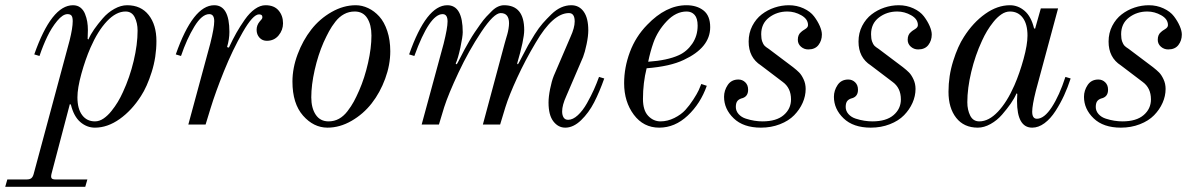

<svg xmlns="http://www.w3.org/2000/svg" viewBox="-96 -476 4560 734"><path d="M200 -104Q200 -60 218 -36Q236 -12 267 -12Q284 -12 300 -23Q316 -34 330 -51.5Q344 -69 354.5 -86.5Q365 -104 374 -124Q400 -180 415 -243Q430 -306 430 -359Q430 -388 419 -410Q408 -432 384 -432Q348 -432 313 -395Q278 -358 250 -294Q230 -248 215 -193.5Q200 -139 200 -104ZM-76 238 -68 210H6Q18 210 24 205Q30 200 33 188L170 -321Q182 -369 182 -395Q182 -410 177.5 -416Q173 -422 162 -422Q144 -422 122.5 -396Q101 -370 84.5 -335.5Q68 -301 55 -262L35 -268Q101 -456 183 -456Q200 -456 211.5 -447Q223 -438 229 -423Q235 -408 237.5 -393Q240 -378 240 -361L239 -327L242 -325Q250 -344 264 -364Q278 -384 297 -406Q316 -428 341 -442Q366 -456 390 -456Q443 -456 472.5 -418.5Q502 -381 502 -319Q502 -258 484 -201Q466 -144 443 -109Q408 -54 361.5 -21Q315 12 267 12Q236 12 211 -9.5Q186 -31 175 -76L171 -78L101 188Q98 200 101 205Q104 210 116 210H238L230 238Z M576 -268Q642 -456 723 -456Q781 -456 781 -354Q781 -326 772 -296L779 -294Q794 -326 807.5 -350Q821 -374 839.5 -400.5Q858 -427 878.5 -441.5Q899 -456 919 -456Q952 -456 969 -436Q986 -416 986 -387Q986 -361 969 -340.5Q952 -320 924 -320Q907 -320 896 -332Q885 -344 885 -362Q885 -380 897 -394Q907 -404 907 -409Q907 -412 906.5 -414.5Q906 -417 903 -419Q900 -421 894 -421Q871 -421 832 -353Q793 -285 760.5 -204.5Q728 -124 709 -62L690 0H624L708 -310Q723 -370 723 -395Q723 -422 704 -422Q676 -422 647 -374.5Q618 -327 596 -262Z M1094 -104Q1094 -63 1111 -37.5Q1128 -12 1160 -12Q1182 -12 1200 -22Q1218 -32 1232.5 -51Q1247 -70 1256.5 -87.5Q1266 -105 1277 -130Q1298 -178 1311 -235.5Q1324 -293 1324 -340Q1324 -381 1308 -406.5Q1292 -432 1260 -432Q1238 -432 1219.5 -422Q1201 -412 1186.5 -393.5Q1172 -375 1162 -356.5Q1152 -338 1141 -314Q1120 -266 1107 -208.5Q1094 -151 1094 -104ZM1022 -164Q1022 -216 1042 -269Q1062 -322 1094 -363Q1126 -404 1171.5 -430Q1217 -456 1264 -456Q1288 -456 1311.5 -445Q1335 -434 1354 -413Q1373 -392 1384.5 -357.5Q1396 -323 1396 -280Q1396 -228 1376.5 -175Q1357 -122 1325 -81Q1293 -40 1248 -14Q1203 12 1156 12Q1103 12 1062.5 -34Q1022 -80 1022 -164Z M1468 -268Q1534 -456 1614 -456Q1673 -456 1673 -353Q1673 -336 1664 -294Q1655 -252 1646 -233L1650 -230Q1654 -236 1663.5 -255Q1673 -274 1679.5 -286Q1686 -298 1697.5 -318Q1709 -338 1718.5 -352Q1728 -366 1740 -383Q1752 -400 1763 -412Q1774 -424 1785.5 -435Q1797 -446 1808.5 -451Q1820 -456 1831 -456Q1908 -456 1908 -361Q1908 -325 1881 -233L1884 -230Q1888 -236 1901 -261.5Q1914 -287 1923 -303Q1932 -319 1948 -344.5Q1964 -370 1979 -387Q1994 -404 2012 -421.5Q2030 -439 2049 -447.5Q2068 -456 2088 -456Q2118 -456 2135.5 -431.5Q2153 -407 2153 -360Q2153 -338 2146.5 -307Q2140 -276 2133 -258L2069 -109Q2053 -74 2053 -50Q2053 -36 2058.5 -27Q2064 -18 2076 -18Q2094 -18 2113 -35.5Q2132 -53 2148 -81.5Q2164 -110 2174.5 -133.5Q2185 -157 2194 -182L2214 -176Q2196 -125 2175.5 -85Q2155 -45 2125.5 -16.5Q2096 12 2065 12Q2038 12 2019.5 -12Q2001 -36 2001 -84Q2001 -106 2007 -136Q2013 -166 2021 -186L2085 -335Q2101 -370 2101 -394Q2101 -426 2079 -426Q2018 -426 1952 -313Q1912 -246 1881 -178.5Q1850 -111 1836 -66L1816 0H1750L1833 -309Q1834 -313 1837.5 -325Q1841 -337 1843.5 -345.5Q1846 -354 1848 -366Q1850 -378 1850 -387Q1850 -426 1818 -426Q1792 -426 1744 -354Q1696 -282 1657 -199Q1618 -116 1602 -66L1582 0H1516L1600 -309Q1615 -369 1615 -394Q1615 -422 1596 -422Q1546 -422 1488 -262Z M2290 -158Q2290 -218 2312 -277Q2334 -336 2378 -381Q2450 -456 2528 -456Q2568 -456 2593.5 -436Q2619 -416 2619 -372Q2619 -294 2518 -247Q2466 -222 2376 -215Q2362 -159 2362 -98Q2362 -54 2382 -33Q2402 -12 2429 -12Q2456 -12 2482 -25Q2508 -38 2524 -55.5Q2540 -73 2554.5 -95.5Q2569 -118 2575 -131Q2581 -144 2585 -155L2606 -148Q2582 -80 2533 -34Q2484 12 2424 12Q2364 12 2327 -37.5Q2290 -87 2290 -158ZM2382 -240Q2455 -245 2499 -265Q2530 -279 2550.5 -309Q2571 -339 2571 -378Q2571 -406 2559.5 -419Q2548 -432 2529 -432Q2488 -432 2453 -395Q2418 -358 2402 -313Q2390 -279 2382 -240Z M2672 -106Q2672 -130 2686 -151Q2700 -172 2727 -172Q2742 -172 2753 -161.5Q2764 -151 2764 -133Q2764 -108 2743 -101Q2730 -98 2723.5 -90.5Q2717 -83 2717 -67Q2717 -52 2727.5 -40Q2738 -28 2755 -22.5Q2772 -17 2788 -14.5Q2804 -12 2819 -12Q2872 -12 2900 -36Q2928 -60 2928 -96Q2928 -140 2896 -163L2813 -226Q2766 -256 2766 -317Q2766 -350 2780 -377Q2794 -404 2816 -421Q2838 -438 2865 -447Q2892 -456 2920 -456Q2950 -456 2976 -444Q3002 -432 3016 -413.5Q3030 -395 3038 -376.5Q3046 -358 3046 -344Q3046 -321 3033 -304Q3020 -287 2994 -287Q2978 -287 2966 -297.5Q2954 -308 2954 -324Q2954 -344 2967 -354Q2971 -358 2981 -364Q2993 -371 2993 -380Q2993 -403 2967.5 -417.5Q2942 -432 2914 -432Q2874 -432 2844 -409Q2814 -386 2814 -345Q2814 -328 2818 -317Q2822 -306 2827 -301Q2832 -296 2843 -289L2936 -219Q2950 -208 2959 -199Q2968 -190 2976 -173Q2984 -156 2984 -136Q2984 -109 2972.5 -83Q2961 -57 2940 -35.5Q2919 -14 2885.5 -1Q2852 12 2813 12Q2746 12 2709 -23.5Q2672 -59 2672 -106Z M3092 -106Q3092 -130 3106 -151Q3120 -172 3147 -172Q3162 -172 3173 -161.5Q3184 -151 3184 -133Q3184 -108 3163 -101Q3150 -98 3143.5 -90.5Q3137 -83 3137 -67Q3137 -52 3147.5 -40Q3158 -28 3175 -22.5Q3192 -17 3208 -14.5Q3224 -12 3239 -12Q3292 -12 3320 -36Q3348 -60 3348 -96Q3348 -140 3316 -163L3233 -226Q3186 -256 3186 -317Q3186 -350 3200 -377Q3214 -404 3236 -421Q3258 -438 3285 -447Q3312 -456 3340 -456Q3370 -456 3396 -444Q3422 -432 3436 -413.5Q3450 -395 3458 -376.5Q3466 -358 3466 -344Q3466 -321 3453 -304Q3440 -287 3414 -287Q3398 -287 3386 -297.5Q3374 -308 3374 -324Q3374 -344 3387 -354Q3391 -358 3401 -364Q3413 -371 3413 -380Q3413 -403 3387.5 -417.5Q3362 -432 3334 -432Q3294 -432 3264 -409Q3234 -386 3234 -345Q3234 -328 3238 -317Q3242 -306 3247 -301Q3252 -296 3263 -289L3356 -219Q3370 -208 3379 -199Q3388 -190 3396 -173Q3404 -156 3404 -136Q3404 -109 3392.5 -83Q3381 -57 3360 -35.5Q3339 -14 3305.5 -1Q3272 12 3233 12Q3166 12 3129 -23.5Q3092 -59 3092 -106Z M3530 -125Q3530 -186 3548 -243Q3566 -300 3589 -335Q3624 -390 3670.5 -423Q3717 -456 3765 -456Q3796 -456 3821 -434.5Q3846 -413 3857 -368L3861 -366L3883 -444H3949L3864 -129Q3850 -73 3850 -49Q3850 -22 3868 -22Q3896 -22 3925 -66.5Q3954 -111 3977 -182L3997 -176Q3986 -142 3972 -111.5Q3958 -81 3939 -51.5Q3920 -22 3897 -5Q3874 12 3850 12Q3792 12 3792 -90L3793 -117L3790 -119Q3782 -100 3768 -80Q3754 -60 3735 -38Q3716 -16 3691 -2Q3666 12 3642 12Q3589 12 3559.5 -25.5Q3530 -63 3530 -125ZM3602 -85Q3602 -56 3613 -34Q3624 -12 3648 -12Q3684 -12 3719 -49Q3754 -86 3782 -150Q3802 -196 3817 -250.5Q3832 -305 3832 -340Q3832 -384 3814 -408Q3796 -432 3765 -432Q3748 -432 3732 -421Q3716 -410 3702 -392.5Q3688 -375 3677.5 -357.5Q3667 -340 3658 -320Q3632 -264 3617 -201Q3602 -138 3602 -85Z M4048 -106Q4048 -130 4062 -151Q4076 -172 4103 -172Q4118 -172 4129 -161.5Q4140 -151 4140 -133Q4140 -108 4119 -101Q4106 -98 4099.5 -90.5Q4093 -83 4093 -67Q4093 -52 4103.5 -40Q4114 -28 4131 -22.5Q4148 -17 4164 -14.5Q4180 -12 4195 -12Q4248 -12 4276 -36Q4304 -60 4304 -96Q4304 -140 4272 -163L4189 -226Q4142 -256 4142 -317Q4142 -350 4156 -377Q4170 -404 4192 -421Q4214 -438 4241 -447Q4268 -456 4296 -456Q4326 -456 4352 -444Q4378 -432 4392 -413.5Q4406 -395 4414 -376.5Q4422 -358 4422 -344Q4422 -321 4409 -304Q4396 -287 4370 -287Q4354 -287 4342 -297.5Q4330 -308 4330 -324Q4330 -344 4343 -354Q4347 -358 4357 -364Q4369 -371 4369 -380Q4369 -403 4343.5 -417.5Q4318 -432 4290 -432Q4250 -432 4220 -409Q4190 -386 4190 -345Q4190 -328 4194 -317Q4198 -306 4203 -301Q4208 -296 4219 -289L4312 -219Q4326 -208 4335 -199Q4344 -190 4352 -173Q4360 -156 4360 -136Q4360 -109 4348.5 -83Q4337 -57 4316 -35.5Q4295 -14 4261.5 -1Q4228 12 4189 12Q4122 12 4085 -23.5Q4048 -59 4048 -106Z"/></svg>

Font: Old Standard TT
Style: Italic
Weight: 400
Italic angle: -15.2°
Designer: Alexey Kryukov <alexios@thessalonica.org.ru>
Version: Version 2.2